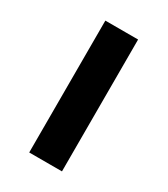

<svg xmlns="http://www.w3.org/2000/svg" viewBox="-128 -537 523 599"><g transform="rotate(30 133.0 -237.5)"><path d="M74 0V-475H192V0Z"/></g></svg>

Font: Mukta SemiBold
Style: Regular
Weight: 600
Designer: Girish Dalvi and Yashodeep Gholap
Foundry: Ek Type
Version: Version 2.538;PS 1.002;hotconv 16.6.51;makeotf.lib2.5.65220;